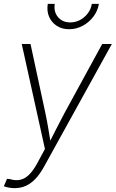

<svg xmlns="http://www.w3.org/2000/svg" viewBox="-32 -767 599 994"><path d="M-12.2 197.3 4.4 158.7 19 160.2Q47.4 168.9 71.5 164.1Q95.7 159.2 117.2 138.7Q138.7 118.2 159.2 81.1L200.7 4.4L80.6 -539.1H126L202.6 -183.1Q211.4 -141.6 218.3 -100.1Q225.1 -58.6 231.9 -18.1H217.8Q238.8 -58.6 259.5 -100.1Q280.3 -141.6 302.7 -183.1L497.1 -539.1H546.9L195.3 97.2Q174.8 134.3 151.6 158.7Q128.4 183.1 101.8 195.1Q75.2 207 43.9 207Q28.3 207 14.2 204.3Q0 201.7 -12.2 197.3ZM325.7 -615.7Q288.6 -615.7 261.5 -633.5Q234.4 -651.4 221.9 -680.9Q209.5 -710.4 215.3 -747.1H251.5Q245.1 -706.1 268.3 -678.5Q291.5 -650.9 331.5 -650.9Q358.9 -650.9 382.6 -663.6Q406.2 -676.3 422.6 -698Q439 -719.7 443.4 -747.1H480Q474.1 -710.4 451.4 -680.7Q428.7 -650.9 395.8 -633.3Q362.8 -615.7 325.7 -615.7Z"/></svg>

Font: Inter 18pt ExtraLight
Style: Italic
Weight: 250
Italic angle: -9.3988°
Designer: Rasmus Andersson
Foundry: rsms
Version: Version 4.001;git-66647c0bb